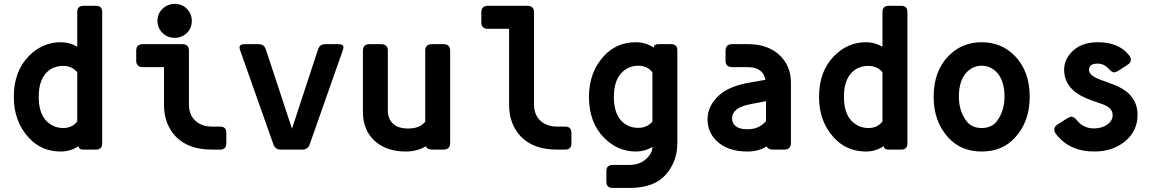

<svg xmlns="http://www.w3.org/2000/svg" viewBox="-20 -762 5899 978"><path d="M468.8 0Q468.8 0 405.3 0Q380.4 0 380.4 -17.6Q338.4 9.8 289.6 9.8Q191.4 9.8 127 -60.1Q50.3 -142.6 50.3 -268.6Q50.3 -398.4 127 -476.6Q196.3 -546.9 289.6 -546.9Q334.5 -546.9 373.5 -523.9V-701.2Q373.5 -732.4 405.3 -732.4H468.8Q500.5 -732.4 500.5 -701.2V-31.2Q500.5 0 468.8 0ZM373.5 -394Q346.7 -426.3 301.8 -426.3Q250.5 -426.3 217.3 -392.6Q177.2 -351.6 177.2 -269.3Q177.2 -187 215.8 -146.5Q251.5 -109.9 302.2 -109.9Q347.7 -109.9 373.5 -143.6Z M869.6 -742.2Q907.2 -742.2 931.2 -717.8Q957 -691.4 957 -655.8Q957 -618.2 931.6 -593.8Q906.2 -569.3 869.6 -569.3Q833.5 -569.3 808.6 -593.3Q782.2 -618.7 782.2 -655.8Q782.2 -692.9 808.6 -717.8Q834.5 -742.2 869.6 -742.2ZM1059.6 0Q939 0 875.5 -66.4Q815.4 -129.4 815.4 -228.5V-419.9H708Q673.8 -419.9 673.8 -453.6V-503.4Q673.8 -537.1 708 -537.1H908.2Q942.4 -537.1 942.4 -503.4V-230Q942.4 -177.2 975.1 -147Q1007.3 -117.2 1059.6 -117.2H1100.6Q1132.8 -117.2 1132.8 -85.9V-31.2Q1132.8 0 1100.6 0Z M1409.7 0Q1381.8 0 1372.6 -26.9L1203.6 -504.4Q1200.2 -514.2 1200.2 -520.5Q1200.2 -537.1 1226.6 -537.1H1296.9Q1325.2 -537.1 1334 -510.7L1467.3 -106.4L1600.1 -510.7Q1608.9 -537.1 1637.7 -537.1H1703.1Q1729.5 -537.1 1729.5 -521.5Q1729.5 -515.6 1725.6 -504.4L1557.6 -26.9Q1548.3 0 1520 0Z M2180.2 0Q2155.8 0 2148.9 -17.1Q2105.5 9.8 2046.9 9.8Q1948.7 9.8 1889.6 -43.5Q1828.6 -98.1 1828.6 -192.4V-503.4Q1828.6 -537.1 1862.8 -537.1H1921.4Q1955.6 -537.1 1955.6 -503.4V-199.2Q1955.6 -156.7 1981.7 -132.1Q2007.8 -107.4 2059.1 -107.4Q2118.2 -107.4 2146 -142.1V-503.4Q2146 -537.1 2180.2 -537.1H2238.8Q2272.9 -537.1 2272.9 -503.4V-33.7Q2272.9 0 2238.8 0Z M2817.4 0Q2696.8 0 2633.3 -66.4Q2573.2 -129.4 2573.2 -228.5V-615.2H2465.8Q2431.6 -615.2 2431.6 -648.9V-698.7Q2431.6 -732.4 2465.8 -732.4H2666Q2700.2 -732.4 2700.2 -698.7V-230Q2700.2 -177.2 2732.9 -147Q2765.1 -117.2 2817.4 -117.2H2858.4Q2890.6 -117.2 2890.6 -85.9V-31.2Q2890.6 0 2858.4 0Z M3101.1 195.3Q3068.8 195.3 3068.8 164.1V109.4Q3068.8 78.1 3101.1 78.1H3186Q3238.3 78.1 3270.5 48.3Q3303.2 18.6 3303.2 -13.2Q3264.2 9.8 3219.2 9.8Q3126 9.8 3056.6 -60.5Q2980 -138.7 2980 -268.6Q2980 -394.5 3056.6 -477.1Q3121.1 -546.9 3219.2 -546.9Q3268.1 -546.9 3310.1 -519.5Q3310.1 -537.1 3335 -537.1H3398.4Q3430.2 -537.1 3430.2 -505.9V-33.2Q3430.2 61.5 3370.1 128.9Q3311 195.3 3186 195.3ZM3303.2 -143.1V-393.6Q3277.3 -427.2 3231.9 -427.2Q3181.2 -427.2 3145.5 -390.6Q3106.9 -350.1 3106.9 -267.8Q3106.9 -185.5 3147 -144.5Q3180.2 -110.8 3231.4 -110.8Q3276.4 -110.8 3303.2 -143.1Z M3916 0Q3892.6 0 3885.3 -16.1Q3843.8 9.8 3787.6 9.8Q3683.6 9.8 3627.4 -46.9Q3584 -91.3 3584 -153.8Q3584 -222.2 3641.6 -275.4Q3692.9 -322.8 3795.4 -340.8L3878.9 -355.5Q3874 -382.8 3857.9 -397.5Q3833.5 -419.9 3790.5 -419.9H3710Q3675.8 -419.9 3675.8 -453.6V-503.4Q3675.8 -537.1 3710 -537.1H3790.5Q3888.7 -537.1 3947.8 -483.9Q4008.8 -429.2 4008.8 -339.8V-33.7Q4008.8 0 3974.6 0ZM3881.8 -145.5V-246.6L3804.7 -231.9Q3753.9 -222.2 3731.9 -204.1Q3709 -185.5 3709 -159.7Q3709 -137.2 3722.2 -124.5Q3741.7 -103.5 3788.1 -103.5Q3846.2 -103.5 3881.8 -145.5Z M4570.3 0Q4570.3 0 4506.8 0Q4481.9 0 4481.9 -17.6Q4439.9 9.8 4391.1 9.8Q4293 9.8 4228.5 -60.1Q4151.9 -142.6 4151.9 -268.6Q4151.9 -398.4 4228.5 -476.6Q4297.9 -546.9 4391.1 -546.9Q4436 -546.9 4475.1 -523.9V-701.2Q4475.1 -732.4 4506.8 -732.4H4570.3Q4602.1 -732.4 4602.1 -701.2V-31.2Q4602.1 0 4570.3 0ZM4475.1 -394Q4448.2 -426.3 4403.3 -426.3Q4352.1 -426.3 4318.8 -392.6Q4278.8 -351.6 4278.8 -269.3Q4278.8 -187 4317.4 -146.5Q4353 -109.9 4403.8 -109.9Q4449.2 -109.9 4475.1 -143.6Z M5059.1 -146.5Q5096.7 -197.8 5096.7 -269Q5096.7 -351.1 5057.6 -393.1Q5025.4 -427.2 4980.5 -427.2Q4935.5 -427.2 4903.3 -393.1Q4864.3 -351.1 4864.3 -269Q4864.3 -197.8 4901.9 -146.5Q4928.7 -109.9 4980.5 -109.9Q5032.2 -109.9 5059.1 -146.5ZM4811 -60.5Q4735.8 -142.6 4735.8 -268.6Q4735.8 -398.9 4811 -476.6Q4879.4 -546.9 4980.5 -546.9Q5081.5 -546.9 5149.9 -476.6Q5225.1 -398.9 5225.1 -268.6Q5225.1 -142.6 5149.9 -60.5Q5085.4 9.8 4980.5 9.8Q4875.5 9.8 4811 -60.5Z M5553.7 9.8Q5426.8 9.8 5357.9 -80.6Q5350.1 -90.8 5350.1 -102.1Q5350.1 -117.2 5367.7 -128.4L5417.5 -160.2Q5429.2 -167.5 5438.5 -167.5Q5451.2 -167 5464.4 -150.4Q5498.5 -107.9 5552.2 -107.9Q5591.8 -107.9 5620.1 -127.4Q5647.5 -147 5647.5 -175.3Q5647.5 -196.8 5632.3 -210.9Q5619.1 -223.1 5592.8 -232.4L5539.6 -251Q5479 -272 5445.3 -303.7Q5400.4 -345.7 5400.4 -406.7Q5400.4 -467.8 5454.6 -511.2Q5499.5 -546.9 5572.8 -546.9Q5679.7 -546.9 5732.4 -479Q5740.2 -468.3 5740.2 -457.5Q5740.2 -442.4 5722.7 -431.2L5675.3 -400.9Q5664.1 -393.6 5654.3 -393.6Q5644 -393.6 5628.4 -410.6Q5603.5 -438 5571.8 -438Q5537.6 -438 5529.8 -419.9Q5527.3 -414.1 5527.3 -405.3Q5527.3 -377 5585 -356L5649.9 -332Q5704.6 -312 5734.9 -279.8Q5774.4 -237.8 5774.4 -177.2Q5774.4 -98.1 5715.8 -46.4Q5651.4 9.8 5553.7 9.8Z"/></svg>

Font: Simply Mono
Style: Bold
Weight: 700
Designer: Wojciech Kalinowski "wmk69" (wmk69@o2.pl)
Foundry: Wojciech Kalinowski "wmk69" (wmk69@o2.pl)
Version: Version 1.0.0